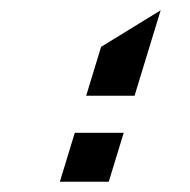

<svg xmlns="http://www.w3.org/2000/svg" viewBox="-20 -282 370 373"><path d="M292.1 -262 176.4 -191 147.4 -96H241.4ZM220.3 -24H125.3L96.3 71H191.3Z"/></svg>

Font: Din Kursivschrift
Style: Condensed Italic Polish
Weight: 400
Version: Version 1.07